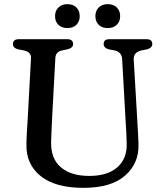

<svg xmlns="http://www.w3.org/2000/svg" viewBox="-20 -889 791 926"><path d="M586.5 -293.5 569 -604.5Q567 -638.5 532 -646L507 -650.5Q480 -657 480 -677Q480 -700 508 -700H686Q714.5 -700 714.5 -677Q714.5 -657.5 687 -650.5L663 -646Q622.5 -637 625 -601L643 -293Q644.5 -268 645.8 -244Q647 -220 648 -194.5Q651 -102 583.8 -42.5Q516.5 17 382.5 17Q246.5 17 175.8 -40Q105 -97 107.5 -194Q107.5 -215.5 109.8 -253.2Q112 -291 114 -323L129.5 -608Q131 -638.5 94.5 -646L70 -650.5Q42.5 -656.5 42.5 -676.5Q42.5 -700 71 -700H304Q332.5 -700 332.5 -676.5Q332.5 -657.5 305 -651L280 -646Q248.5 -639.5 247 -609.5L231.5 -323.5Q229.5 -287.5 228.5 -258.8Q227.5 -230 226.5 -206Q224.5 -123.5 273.8 -82Q323 -40.5 410.5 -40.5Q498 -40.5 545.8 -82.2Q593.5 -124 591 -198Q590 -231 589 -252.8Q588 -274.5 586.5 -293.5ZM305 -753.5Q278 -753.5 261.8 -769.2Q245.5 -785 245.5 -811Q245.5 -837 261.8 -853Q278 -869 305 -869Q332.5 -869 348.5 -853Q364.5 -837 364.5 -811Q364.5 -785.5 348.5 -769.5Q332.5 -753.5 305 -753.5ZM499.5 -753.5Q472.5 -753.5 456.2 -769.2Q440 -785 440 -811Q440 -837 456.2 -853Q472.5 -869 499.5 -869Q527 -869 543.2 -853Q559.5 -837 559.5 -811Q559.5 -785.5 543.2 -769.5Q527 -753.5 499.5 -753.5Z"/></svg>

Font: Fraunces 9pt Soft
Style: Regular
Weight: 400
Version: Version 1.000;[0bf87f6ff]